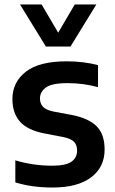

<svg xmlns="http://www.w3.org/2000/svg" viewBox="-20 -828 516 858"><path d="M215 10Q122.5 10 48.5 -13V-111.5Q128 -87.5 213.5 -87.5Q273.5 -87.5 299 -105.2Q324.5 -123 324.5 -154.5Q324.5 -181 310.5 -194.8Q296.5 -208.5 263 -215.5L179.5 -231.5Q103.5 -246 69.5 -284.2Q35.5 -322.5 35.5 -385.5Q35.5 -460.5 95 -507.2Q154.5 -554 278 -554Q316 -554 352 -549.5Q388 -545 418 -537V-438.5Q353.5 -456.5 282 -456.5Q210.5 -456.5 184.5 -436.5Q158.5 -416.5 158.5 -388.5Q158.5 -365.5 172 -351Q185.5 -336.5 219 -329.5L302 -314Q376 -299.5 411.8 -263.8Q447.5 -228 447.5 -160Q447.5 -81 387.2 -35.5Q327 10 215 10ZM185 -620 69.5 -808H166L240 -682L314 -808H410.5L295 -620Z"/></svg>

Font: Encode Sans SmBold
Style: Regular
Weight: 600
Designer: Multiple Designers
Foundry: Impallari Type
Version: Version 3.002; ttfautohint (v1.8.3) -l 8 -r 50 -G 200 -x 14 